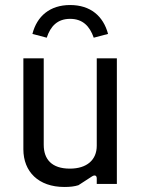

<svg xmlns="http://www.w3.org/2000/svg" viewBox="-20 -732 565 764"><path d="M236 12C259 12 276 10 292 5L346 -30C357 -37 365 -34 365 -22V0H445V-500H365V-152C365 -96 326 -61 258 -61C186 -61 154 -98 154 -156V-500H73V-138C73 -49 133 12 236 12ZM259 -712C179 -712 127 -668 109 -597L166 -582C181 -628 209 -657 259 -657C309 -657 337 -628 353 -582L410 -597C391 -668 340 -712 259 -712Z"/></svg>

Font: Finlandica
Style: Regular
Weight: 400
Designer: Niklas Ekholm, Juho Hiilivirta, Jaakko Suomalainen
Foundry: Helsinki Type Studio
Version: Version 2.000;Glyphs 3.2 (3202)